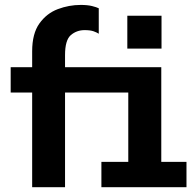

<svg xmlns="http://www.w3.org/2000/svg" viewBox="-20 -780 815 800"><path d="M114 0V-394.5H24.5V-500H114V-566Q114 -640 144.2 -682.2Q174.5 -724.5 221 -742Q267.5 -759.5 316.5 -759.5Q344.5 -759.5 363.5 -754.8Q382.5 -750 391.5 -745.5V-639.5Q383 -645 369.5 -649.8Q356 -654.5 332.5 -654.5Q299.5 -654.5 275.2 -633.8Q251 -613 251 -550.5V-500H652V-105.5H757V0H402.5V-105.5H514.5V-394.5H251V0ZM510.5 -714.5H653V-577.5H510.5Z"/></svg>

Font: Trispace SemiCondensed SemiBold
Style: Regular
Weight: 600
Width: 4
Designer: Tyler Finck
Foundry: Etcetera Type Company
Version: Version 1.210; ttfautohint (v1.8.3)